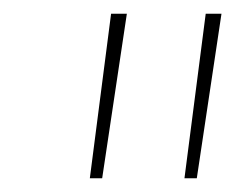

<svg xmlns="http://www.w3.org/2000/svg" viewBox="-20 -701 367 280"><path d="M111 -441 142 -681H165L129 -441ZM249 -441 280 -681H303L267 -441Z"/></svg>

Font: Fira Sans Thin
Style: Italic
Weight: 250
Italic angle: -8°
Designer: Carrois Corporate & Edenspiekermann AG
Foundry: Carrois Corporate GbR & Edenspiekermann AG
Version: Version 4.203